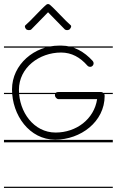

<svg xmlns="http://www.w3.org/2000/svg" viewBox="-22 -691 575 943"><path d="M-2.5 -463V-457H532V-463ZM-2.5 -235V-229H532V-235ZM-2.5 -4V8H532V-4ZM-2.5 226V232H532V226ZM268 -467C148 -467 37 -375 37 -252C37 -125 123 -5 249 -5C374 -5 492 -93 492 -220C492 -225 491 -230 487 -233C484 -236 480 -239 475 -239H265C259 -239 254 -238 250 -233C247 -227 247 -221 250 -215C253 -210 259 -204 265 -204H455C440 -105 352 -40 251 -40C144 -40 71 -141 71 -250C71 -359 171 -433 278 -433C330 -433 372 -409 407 -369C411 -364 418 -362 424 -363C430 -364 435 -369 437 -375C439 -381 437 -387 433 -392C392 -437 340 -467 280 -467ZM205.4 -667.9C180.9 -647.7 127.4 -587.3 103 -567.1C97.2 -562.3 101.3 -553.7 106.1 -548C110.9 -542.2 125.4 -541.3 131.2 -546.1L214 -630.8L296.8 -546.1C302.5 -541.3 316.1 -542.2 320.9 -548C325.7 -553.7 330.8 -562.3 325 -567.1C300.6 -587.3 247.1 -647.7 222.6 -667.9C217.4 -672.2 210.6 -672.2 205.4 -667.9Z"/></svg>

Font: LetsTraceRuled
Style: Medium
Weight: 500
Version: Version 003.000